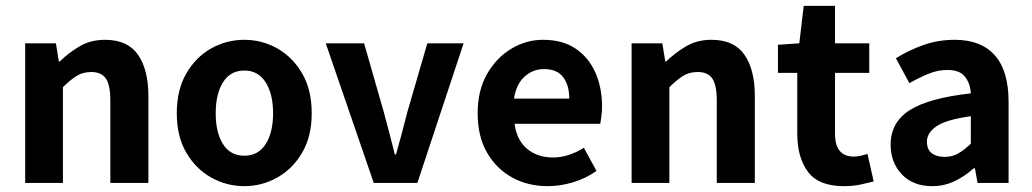

<svg xmlns="http://www.w3.org/2000/svg" viewBox="-20 -625 3526 656"><path d="M66 0V-477H171L181 -415H184Q215 -445 252.5 -467Q290 -489 339 -489Q416 -489 451.5 -438Q487 -387 487 -297V0H357V-281Q357 -335 341.5 -357Q326 -379 292 -379Q263 -379 241.5 -365.5Q220 -352 195 -327V0Z M815 11Q754 11 701.5 -18.5Q649 -48 616.5 -103.5Q584 -159 584 -238Q584 -318 616.5 -374Q649 -430 701.5 -459.5Q754 -489 815 -489Q875 -489 927.5 -459.5Q980 -430 1012.5 -374Q1045 -318 1045 -238Q1045 -159 1012.5 -103.5Q980 -48 927.5 -18.5Q875 11 815 11ZM815 -93Q862 -93 887.5 -132.5Q913 -172 913 -238Q913 -304 887.5 -344Q862 -384 815 -384Q767 -384 742 -344Q717 -304 717 -238Q717 -172 742 -132.5Q767 -93 815 -93Z M1257 0 1093 -477H1224L1291 -243Q1301 -207 1310.5 -170Q1320 -133 1329 -97H1333Q1343 -133 1353 -170Q1363 -207 1372 -243L1440 -477H1564L1406 0Z M1851 11Q1784 11 1730 -18.5Q1676 -48 1644 -103.5Q1612 -159 1612 -238Q1612 -316 1644 -372Q1676 -428 1727 -458.5Q1778 -489 1835 -489Q1902 -489 1946.5 -459Q1991 -429 2014 -377.5Q2037 -326 2037 -261Q2037 -243 2034.5 -226.5Q2032 -210 2031 -202H1738Q1746 -145 1781.5 -116Q1817 -87 1869 -87Q1897 -87 1923 -95.5Q1949 -104 1975 -120L2018 -41Q1983 -16 1939 -2.5Q1895 11 1851 11ZM1736 -288H1925Q1925 -334 1904 -361.5Q1883 -389 1839 -389Q1801 -389 1772.5 -363.5Q1744 -338 1736 -288Z M2138 0V-477H2243L2253 -415H2256Q2287 -445 2324.5 -467Q2362 -489 2411 -489Q2488 -489 2523.5 -438Q2559 -387 2559 -297V0H2429V-281Q2429 -335 2413.5 -357Q2398 -379 2364 -379Q2335 -379 2313.5 -365.5Q2292 -352 2267 -327V0Z M2863 11Q2777 11 2740.5 -38Q2704 -87 2704 -168V-376H2638V-472L2711 -477L2726 -605H2833V-477H2950V-376H2833V-169Q2833 -128 2849.5 -109Q2866 -90 2897 -90Q2909 -90 2921.5 -93Q2934 -96 2944 -99L2965 -5Q2946 0 2920.5 5.5Q2895 11 2863 11Z M3165 11Q3100 11 3061.5 -29Q3023 -69 3023 -131Q3023 -207 3088 -248.5Q3153 -290 3297 -306Q3295 -340 3277 -363Q3259 -386 3217 -386Q3184 -386 3152.5 -373Q3121 -360 3087 -341L3041 -426Q3084 -453 3134.5 -471Q3185 -489 3242 -489Q3332 -489 3379 -436Q3426 -383 3426 -277V0H3320L3311 -50H3307Q3277 -23 3241.5 -6Q3206 11 3165 11ZM3208 -89Q3234 -89 3254.5 -101Q3275 -113 3297 -134V-228Q3212 -216 3179.5 -193.5Q3147 -171 3147 -141Q3147 -114 3163.5 -101.5Q3180 -89 3208 -89Z"/></svg>

Font: Narnoor
Style: Bold
Weight: 700
Designer: S. Sridhar Murthy
Foundry: SIL International
Version: Version 3.000